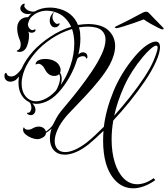

<svg xmlns="http://www.w3.org/2000/svg" viewBox="-20 -797 906 1039"><path d="M701 222Q649 222 610.5 186Q572 150 553 86Q538 33 538 -36Q538 -49 538.5 -62.5Q539 -76 540 -89Q517 -67 497 -48.5Q477 -30 461 -17Q423 13 390 26.5Q357 40 331 40Q293 40 271.5 16Q250 -8 250 -48Q250 -73 259 -101Q245 -87 229 -78Q228 -62 212 -53Q196 -44 181 -44Q168 -44 150 -51Q132 -58 118.5 -69.5Q105 -81 105 -94V-97Q105 -106 110 -108Q112 -101 118 -98Q124 -95 131 -95Q144 -95 152 -100Q159 -104 168 -108Q177 -112 191 -112Q204 -112 215 -104.5Q226 -97 228 -85Q236 -90 247.5 -100Q259 -110 267 -123Q275 -140 285 -158Q295 -176 309 -194Q320 -208 348 -241Q376 -274 410 -318Q444 -362 476.5 -410Q509 -458 530 -503Q551 -548 551 -583Q551 -614 529.5 -633Q508 -652 457 -653Q445 -653 432.5 -652Q420 -651 407 -649Q412 -635 413.5 -619.5Q415 -604 415 -587Q415 -548 404 -502Q416 -514 429 -514Q435 -514 441 -511Q448 -508 450.5 -502Q453 -496 453 -490Q453 -483 450.5 -480.5Q448 -478 445 -485Q442 -493 428 -493Q419 -493 409 -488Q399 -483 396 -473V-472Q383 -429 361 -388.5Q339 -348 313 -316Q279 -273 244 -254Q209 -235 178 -235Q166 -235 155 -238Q172 -221 172 -202Q172 -191 164 -181Q157 -174 147 -174Q136 -174 128.5 -180.5Q121 -187 133 -187Q140 -187 145 -195.5Q150 -204 150 -214Q150 -219 148 -228Q146 -237 139 -244Q112 -256 96 -283.5Q80 -311 80 -349Q80 -365 83 -383Q74 -372 65 -364Q50 -355 36 -355Q23 -355 13.5 -363Q4 -371 4 -387Q4 -398 9.5 -401.5Q15 -405 16 -398Q21 -383 42 -383Q46 -383 50 -384.5Q54 -386 58 -387Q66 -391 77.5 -402Q89 -413 97 -426Q107 -449 122.5 -472.5Q138 -496 160 -521Q198 -562 252 -598Q306 -634 365 -652Q352 -680 330.5 -701Q309 -722 277 -732Q256 -739 233 -739Q208 -739 185.5 -729.5Q163 -720 146 -701Q136 -688 131 -666Q131 -654 139 -644Q147 -634 156 -634Q161 -634 165 -637Q166 -638 168 -638Q176 -638 171 -629Q164 -620 152 -620H149Q141 -620 133 -626Q135 -622 135 -620Q137 -617 137 -612Q137 -607 137 -602Q137 -587 132.5 -567.5Q128 -548 119 -534Q106 -516 86 -516Q83 -516 80 -516.5Q77 -517 74 -518Q70 -520 70 -521Q70 -523 81 -528Q92 -536 92 -557Q92 -570 88 -578Q81 -594 77 -611Q73 -628 73 -643Q73 -656 76 -666Q84 -688 100 -696.5Q116 -705 132 -704Q136 -710 141 -715Q146 -720 151 -724Q142 -721 132 -721Q113 -721 101.5 -730.5Q90 -740 90 -752Q90 -764 101 -773Q107 -778 111.5 -777Q116 -776 113 -771Q109 -764 115 -755.5Q121 -747 131 -741Q137 -738 147.5 -735.5Q158 -733 168 -735Q204 -756 250 -756Q268 -756 284 -753Q331 -744 360 -720Q389 -696 402 -662Q416 -664 430 -665.5Q444 -667 458 -667Q532 -666 567.5 -632Q603 -598 603 -548Q603 -502 574 -447Q552 -407 517 -363.5Q482 -320 444.5 -280Q407 -240 377.5 -209.5Q348 -179 337 -166Q306 -129 291 -94.5Q276 -60 276 -34Q276 -6 291 10Q306 26 333 26Q356 26 386 13Q416 0 452 -28Q472 -44 494.5 -65Q517 -86 542 -111Q553 -203 594 -303Q635 -403 710 -492Q743 -531 773 -551.5Q803 -572 822 -572Q846 -572 846 -541Q846 -528 840.5 -507.5Q835 -487 823 -461Q802 -414 764.5 -358.5Q727 -303 682.5 -248Q638 -193 593 -145Q584 -93 584 -43Q584 27 601 82Q618 137 649.5 168.5Q681 200 723 200Q743 200 765.5 192Q788 184 812 167L820 178Q789 200 758.5 211Q728 222 701 222ZM277 -649Q264 -649 256.5 -660Q249 -671 249 -685Q249 -706 263 -723Q267 -728 272 -731Q277 -734 273 -730Q268 -725 266 -718.5Q264 -712 264 -706Q264 -695 267 -689Q271 -679 279.5 -672Q288 -665 295 -669Q304 -673 303 -667.5Q302 -662 294.5 -655.5Q287 -649 277 -649ZM176 -249Q199 -249 227 -263Q255 -277 283 -307Q283 -308 283.5 -308.5Q284 -309 284 -309Q290 -317 297.5 -337.5Q305 -358 305 -376Q305 -388 300 -396Q290 -386 274 -386Q259 -386 246 -394Q234 -403 228.5 -412.5Q223 -422 219 -429Q215 -437 206 -444.5Q197 -452 187 -452Q179 -452 174 -447Q174 -448 173.5 -449Q173 -450 173 -452Q173 -457 178 -463Q185 -471 197.5 -474.5Q210 -478 223 -478Q257 -478 278 -465Q293 -456 300.5 -443Q308 -430 308 -418Q308 -409 305 -403Q314 -390 314 -370Q314 -356 309 -338Q341 -382 361.5 -442.5Q382 -503 382 -562Q382 -604 370 -640Q312 -623 258.5 -587.5Q205 -552 169 -509Q131 -464 114 -422Q97 -380 97 -345Q97 -302 119 -275.5Q141 -249 176 -249ZM598 -171Q643 -221 686 -275.5Q729 -330 762 -380.5Q795 -431 811 -469Q833 -522 833 -539Q833 -550 825 -550Q815 -550 794.5 -532Q774 -514 754 -490Q690 -414 652.5 -331.5Q615 -249 598 -171ZM858 -638Q854 -638 835.5 -647Q817 -656 795 -668.5Q773 -681 758 -692Q735 -683 704.5 -672.5Q674 -662 648 -654Q622 -646 613 -645Q608 -644 604 -646.5Q600 -649 601 -650Q602 -652 620 -660.5Q638 -669 660 -680Q682 -691 695 -698Q718 -710 738 -721Q758 -732 765 -733Q771 -734 776 -733Q781 -732 792.5 -720Q804 -708 817 -694Q823 -688 835 -676Q847 -664 857 -653.5Q867 -643 866 -641Q865 -638 858 -638Z"/></svg>

Font: Fleur De Leah
Style: Regular
Weight: 400
Designer: Robert E. Leuschke
Foundry: Robert E. Leuschke
Version: Version 1.010; ttfautohint (v1.8.3)